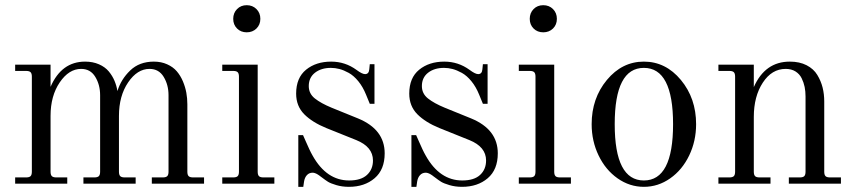

<svg xmlns="http://www.w3.org/2000/svg" viewBox="-20 -704 3275 736"><path d="M173.8 -456.1V-371.1Q215.8 -467.8 306.2 -467.8Q335.9 -467.8 359.4 -457.5Q382.8 -447.3 397 -430.2Q411.1 -413.1 418.9 -394.3Q426.8 -375.5 430.2 -355Q443.8 -399.9 479 -433.8Q514.2 -467.8 569.8 -467.8Q598.1 -467.8 620.8 -457.5Q643.6 -447.3 657.7 -430.7Q671.9 -414.1 681.2 -392.1Q690.4 -370.1 694.3 -348.4Q698.2 -326.7 698.2 -304.2V-45.9Q698.2 -33.7 703.1 -28.8Q708 -23.9 720.2 -23.9H762.2V0H562V-23.9H604Q616.2 -23.9 621.1 -28.8Q626 -33.7 626 -45.9V-338.9Q626 -378.9 607.4 -409.4Q588.9 -439.9 553.2 -439.9Q506.3 -439.9 471.2 -388.2Q436 -336.4 436 -259.8V-45.9Q436 -33.7 440.9 -28.8Q445.8 -23.9 458 -23.9H500V0H299.8V-23.9H341.8Q354 -23.9 358.9 -28.8Q363.8 -33.7 363.8 -45.9V-338.9Q363.8 -378.9 345.2 -409.4Q326.7 -439.9 291 -439.9Q244.1 -439.9 209 -388.2Q173.8 -336.4 173.8 -259.8V-45.9Q173.8 -33.7 178.7 -28.8Q183.6 -23.9 195.8 -23.9H237.8V0H38.1V-23.9H80.1Q92.3 -23.9 97.2 -28.8Q102.1 -33.7 102.1 -45.9V-410.2Q102.1 -422.4 97.2 -427.2Q92.3 -432.1 80.1 -432.1H38.1V-456.1Z M888.7 -669.2Q903.3 -684.1 925.8 -684.1Q948.2 -684.1 963.1 -669.2Q978 -654.3 978 -631.8Q978 -609.4 963.1 -594.7Q948.2 -580.1 925.8 -580.1Q903.3 -580.1 888.7 -594.7Q874 -609.4 874 -631.8Q874 -654.3 888.7 -669.2ZM967.8 -456.1V-45.9Q967.8 -33.7 972.7 -28.8Q977.5 -23.9 989.7 -23.9H1031.7V0H832V-23.9H874Q886.2 -23.9 891.1 -28.8Q896 -33.7 896 -45.9V-410.2Q896 -422.4 891.1 -427.2Q886.2 -432.1 874 -432.1H832V-456.1Z M1123.5 -186H1141.6Q1145.5 -177.2 1152.6 -161.1Q1159.7 -145 1165.8 -131.8Q1171.9 -118.7 1178.7 -106.9Q1231.9 -12.2 1318.4 -12.2Q1363.8 -12.2 1386.7 -33.4Q1409.7 -54.7 1409.7 -88.9Q1409.7 -141.1 1345.7 -167L1231.4 -212.9Q1177.2 -234.9 1146.2 -266.1Q1115.2 -297.4 1115.2 -345.2Q1115.2 -405.8 1153.3 -436.8Q1191.4 -467.8 1249.5 -467.8Q1303.2 -467.8 1346.7 -436Q1368.2 -419.9 1379.4 -419.9Q1394 -419.9 1395.5 -438L1397.5 -458H1415.5V-306.2H1397.5L1383.3 -340.8Q1371.1 -371.1 1353.5 -392.6Q1335.9 -414.1 1316.9 -424.6Q1297.9 -435.1 1281.2 -439.5Q1264.6 -443.8 1248.5 -443.8Q1211.4 -443.8 1187.5 -425.3Q1163.6 -406.7 1163.6 -374Q1163.6 -345.2 1186.8 -326.7Q1210 -308.1 1251.5 -291L1352.5 -250Q1454.6 -208 1454.6 -116.2Q1454.6 -53.7 1416 -20.8Q1377.4 12.2 1317.4 12.2Q1291.5 12.2 1269.3 5.6Q1247.1 -1 1237.1 -7.3Q1227.1 -13.7 1212.4 -24.9Q1211.4 -25.4 1208 -28.1Q1204.6 -30.8 1203.6 -31.5Q1202.6 -32.2 1199.5 -34.2Q1196.3 -36.1 1195.1 -36.9Q1193.8 -37.6 1191.2 -38.8Q1188.5 -40 1186.8 -40.5Q1185.1 -41 1182.9 -41.5Q1180.7 -42 1178.7 -42Q1165 -42 1156.5 -32.7Q1147.9 -23.4 1145.5 -7.8L1142.6 12.2H1123.5Z M1557.1 -186H1575.2Q1579.1 -177.2 1586.2 -161.1Q1593.3 -145 1599.4 -131.8Q1605.5 -118.7 1612.3 -106.9Q1665.5 -12.2 1752 -12.2Q1797.4 -12.2 1820.3 -33.4Q1843.3 -54.7 1843.3 -88.9Q1843.3 -141.1 1779.3 -167L1665 -212.9Q1610.8 -234.9 1579.8 -266.1Q1548.8 -297.4 1548.8 -345.2Q1548.8 -405.8 1586.9 -436.8Q1625 -467.8 1683.1 -467.8Q1736.8 -467.8 1780.3 -436Q1801.8 -419.9 1813 -419.9Q1827.6 -419.9 1829.1 -438L1831.1 -458H1849.1V-306.2H1831.1L1816.9 -340.8Q1804.7 -371.1 1787.1 -392.6Q1769.5 -414.1 1750.5 -424.6Q1731.4 -435.1 1714.8 -439.5Q1698.2 -443.8 1682.1 -443.8Q1645 -443.8 1621.1 -425.3Q1597.2 -406.7 1597.2 -374Q1597.2 -345.2 1620.4 -326.7Q1643.6 -308.1 1685.1 -291L1786.1 -250Q1888.2 -208 1888.2 -116.2Q1888.2 -53.7 1849.6 -20.8Q1811 12.2 1751 12.2Q1725.1 12.2 1702.9 5.6Q1680.7 -1 1670.7 -7.3Q1660.6 -13.7 1646 -24.9Q1645 -25.4 1641.6 -28.1Q1638.2 -30.8 1637.2 -31.5Q1636.2 -32.2 1633.1 -34.2Q1629.9 -36.1 1628.7 -36.9Q1627.4 -37.6 1624.8 -38.8Q1622.1 -40 1620.4 -40.5Q1618.7 -41 1616.5 -41.5Q1614.3 -42 1612.3 -42Q1598.6 -42 1590.1 -32.7Q1581.5 -23.4 1579.1 -7.8L1576.2 12.2H1557.1Z M2025.4 -669.2Q2040 -684.1 2062.5 -684.1Q2085 -684.1 2099.9 -669.2Q2114.7 -654.3 2114.7 -631.8Q2114.7 -609.4 2099.9 -594.7Q2085 -580.1 2062.5 -580.1Q2040 -580.1 2025.4 -594.7Q2010.7 -609.4 2010.7 -631.8Q2010.7 -654.3 2025.4 -669.2ZM2104.5 -456.1V-45.9Q2104.5 -33.7 2109.4 -28.8Q2114.3 -23.9 2126.5 -23.9H2168.5V0H1968.8V-23.9H2010.7Q2022.9 -23.9 2027.8 -28.8Q2032.7 -33.7 2032.7 -45.9V-410.2Q2032.7 -422.4 2027.8 -427.2Q2022.9 -432.1 2010.7 -432.1H1968.8V-456.1Z M2560.1 -228Q2560.1 -443.8 2448.2 -443.8Q2336.4 -443.8 2336.4 -228Q2336.4 -12.2 2448.2 -12.2Q2560.1 -12.2 2560.1 -228ZM2648.4 -228Q2648.4 -163.1 2621.8 -107.9Q2595.2 -52.7 2549.1 -20.3Q2502.9 12.2 2448.2 12.2Q2393.6 12.2 2347.4 -20.3Q2301.3 -52.7 2274.7 -107.9Q2248 -163.1 2248 -228Q2248 -327.1 2306.4 -397.5Q2364.7 -467.8 2448.2 -467.8Q2531.7 -467.8 2590.1 -397.5Q2648.4 -327.1 2648.4 -228Z M2733.9 -456.1H2869.6V-370.1Q2912.6 -467.8 3007.8 -467.8Q3044.9 -467.8 3072 -453.9Q3099.1 -439.9 3113 -416.7Q3127 -393.6 3133.3 -368.4Q3139.6 -343.3 3139.6 -314.9V-45.9Q3139.6 -33.7 3144.5 -28.8Q3149.4 -23.9 3161.6 -23.9H3203.6V0H3003.9V-23.9H3045.9Q3058.1 -23.9 3063 -28.8Q3067.9 -33.7 3067.9 -45.9V-334Q3067.9 -353.5 3064.5 -370.6Q3061 -387.7 3053 -404.1Q3044.9 -420.4 3029.3 -430.2Q3013.7 -439.9 2991.7 -439.9Q2938.5 -439.9 2904.1 -387.2Q2869.6 -334.5 2869.6 -255.9V-45.9Q2869.6 -33.7 2874.5 -28.8Q2879.4 -23.9 2891.6 -23.9H2933.6V0H2733.9V-23.9H2775.9Q2788.1 -23.9 2793 -28.8Q2797.9 -33.7 2797.9 -45.9V-410.2Q2797.9 -422.4 2793 -427.2Q2788.1 -432.1 2775.9 -432.1H2733.9Z"/></svg>

Font: Flanker Steampunk
Style: Regular
Weight: 400
Designer: Alexey Kryukov, Leonardo Di Lena
Foundry: Alexey Kryukov, Leonardo Di Lena
Version: 1.210